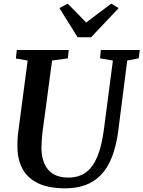

<svg xmlns="http://www.w3.org/2000/svg" viewBox="-20 -1015 781 1045"><path d="M672.5 -685.5 624 -306Q613 -220.5 589 -160Q565 -99.5 528.8 -62.2Q492.5 -25 444.2 -7.5Q396 10 336.5 10Q243.5 10 186.5 -18Q129.5 -46 102.8 -95.5Q76 -145 75 -209.5Q75 -228.5 75.2 -248.8Q75.5 -269 78.5 -290.5L130.5 -685.5L66.5 -696.5L71.5 -743H354L349.5 -697.5L263.5 -685.5L212 -301Q208.5 -273 207 -248.8Q205.5 -224.5 205.5 -205Q206.5 -159.5 221.8 -124Q237 -88.5 269 -68.5Q301 -48.5 352 -48.5Q409 -48.5 447.8 -77Q486.5 -105.5 510 -163Q533.5 -220.5 545 -306.5L594.5 -685.5L524.5 -697.5L529 -743H741L735 -697.5ZM402.5 -812 303.5 -971 348.5 -995Q374 -969.5 399 -944Q424 -918.5 449 -892.5Q483 -918.5 517 -944Q551 -969.5 585.5 -995L626 -971L475.5 -812Z"/></svg>

Font: Merriweather 24pt SemiBold
Style: Italic
Weight: 600
Italic angle: -7.8°
Version: Version 2.101